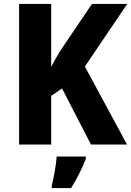

<svg xmlns="http://www.w3.org/2000/svg" viewBox="-20 -734 666 975"><path d="M625 0 411 -396 626 -714H447L288 -479C270 -449 253 -421 240 -394V-714H77V0H240V-247L295 -285L442 0ZM416 72V61H268C265 102 253 169 243 208V221H341C373 170 397 121 416 72Z"/></svg>

Font: Noto Sans Gurmukhi UI SemiCondensed ExtraBold
Style: Regular
Weight: 800
Width: 4
Designer: Jelle Bosma - Monotype Design Team
Foundry: Monotype Imaging Inc.
Version: Version 2.004